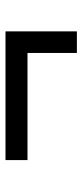

<svg xmlns="http://www.w3.org/2000/svg" viewBox="182 -632 303 708"><g transform="rotate(-90 334.0 -278.5)"><path d="M492.2 -147V-329.1H97.2V-410.2H571.8V-147Z"/></g></svg>

Font: Lumene Sans Medium
Style: Regular
Weight: 500
Designer: Deni Anggara
Version: Version 1.003;Glyphs 3.1.2 (3151)